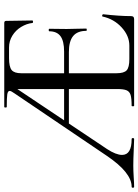

<svg xmlns="http://www.w3.org/2000/svg" viewBox="104 -774 665 924"><g transform="rotate(-90 437.0 -312.5)"><path d="M0 -12Q68 -12 149 -132L448 -574Q461 -592 461 -599Q461 -608 444.5 -610.5Q428 -613 384 -613Q381 -613 381 -619Q381 -625 384 -625H788Q798 -625 798 -616L800 -490Q800 -487 794.5 -486.5Q789 -486 788 -489Q785 -517 769 -543.5Q753 -570 727 -586Q701 -602 670 -602H619Q577 -602 561.5 -589.5Q546 -577 546 -543V-85Q546 -49 560 -36Q574 -23 614 -23H679Q726 -23 766.5 -60Q807 -97 819 -152Q819 -154 823 -154Q825 -154 827.5 -152.5Q830 -151 830 -150Q821 -69 821 -15Q821 -7 817.5 -3.5Q814 0 806 0H389Q387 0 387 -6Q387 -12 389 -12Q425 -12 441.5 -17Q458 -22 464 -36.5Q470 -51 470 -81V-588L498 -604L181 -130Q153 -87 153 -58Q153 -12 229 -12Q234 -12 234 -6Q234 0 229 0Q210 0 174 -2Q132 -4 101 -4Q77 -4 45 -2Q17 0 0 0Q-5 0 -5 -6Q-5 -12 0 -12ZM305 -337H522L529 -314H290ZM648 -314H498V-337H650Q701 -337 724.5 -354.5Q748 -372 748 -409Q748 -411 754 -411Q760 -411 760 -409L759 -325Q759 -295 760 -280L761 -230Q761 -228 755.5 -228Q750 -228 750 -230Q750 -273 725 -293.5Q700 -314 648 -314Z"/></g></svg>

Font: Cormorant SC Medium
Style: Regular
Weight: 500
Designer: Christian Thalmann (Catharsis Fonts)
Foundry: Catharsis Fonts
Version: Version 4.000